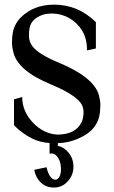

<svg xmlns="http://www.w3.org/2000/svg" viewBox="-20 -611 497 836"><path d="M195.8 11.7Q155.3 9.3 120.1 -7.8Q77.6 -28.8 41 -65.4V-178.7L76.7 -188.5Q76.7 -127 122.6 -77.9Q168.5 -28.8 229 -24.9Q308.1 -24.9 334.5 -77.6Q343.8 -96.2 343.8 -124Q343.8 -129.4 341.8 -139.2Q334 -188.5 202.6 -243.2Q59.1 -301.8 38.6 -381.8Q32.2 -406.7 32.2 -422.9Q32.2 -469.2 42.7 -493.4Q53.2 -517.6 69.8 -534.2Q126 -590.8 215.8 -590.8Q319.8 -590.8 397.5 -514.6V-399.9L358.9 -391.6Q358.9 -443.4 337.2 -478.3Q315.4 -513.2 281 -532.5Q246.6 -551.8 207 -552.2Q195.3 -552.2 179.9 -550Q164.6 -547.9 145 -537.1Q125.5 -526.4 115.7 -508.8Q106 -491.2 106 -455.6Q106 -429.7 121.6 -409.2Q147 -375.5 231 -340.3Q389.2 -275.4 410.6 -196.3Q417 -172.4 417 -155.8Q417 -151.4 416.5 -147V-142.6Q416.5 -58.1 342.3 -18.1Q288.1 11.2 231.9 12.2V24.4Q259.3 29.3 279.5 54.9Q299.8 80.6 299.8 114.7Q299.8 151.4 275.1 178.5Q250.5 205.6 214.4 205.6Q181.6 205.6 158.7 184.6Q135.7 163.6 128.9 128.4L182.6 117.2Q189.5 147.9 202.1 161.6Q211.4 171.4 220.7 171.4Q234.4 171.4 242.2 150.9Q245.6 139.2 245.6 126Q245.6 89.4 226.1 67.4Q216.8 57.6 207 57.6H195.8Z"/></svg>

Font: Quaaykop
Style: Medium
Weight: 500
Designer: Tup Wanders
Foundry: Free font, DO NOT SELL
Version: Version 1.00;July 31, 2023;FontCreator 11.5.0.2430 64-bit